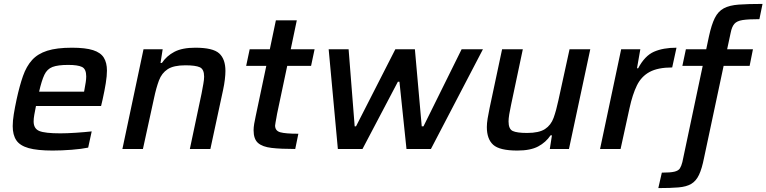

<svg xmlns="http://www.w3.org/2000/svg" viewBox="-20 -762 3920 982"><path d="M249 8Q171 8 126.5 -4.5Q82 -17 63.5 -44.5Q45 -72 45 -117Q45 -144 50.5 -178Q56 -212 65 -254Q80 -323 97.5 -373Q115 -423 144 -455Q173 -487 221.5 -502.5Q270 -518 348 -518Q417 -518 456 -505.5Q495 -493 511 -467Q527 -441 527 -401Q527 -374 521 -336.5Q515 -299 505 -254L497 -220H164Q159 -195 155.5 -175.5Q152 -156 152 -141Q152 -104 181 -92Q210 -80 289 -80Q322 -80 367.5 -83Q413 -86 449 -90L431 -7Q398 0 346.5 4Q295 8 249 8ZM180 -293H410L412 -304Q416 -325 418.5 -341.5Q421 -358 421 -371Q421 -409 399.5 -419.5Q378 -430 329 -430Q276 -430 248.5 -419.5Q221 -409 207 -379.5Q193 -350 180 -293Z M606 0 714 -510H812L801 -440H808Q832 -476 872 -497Q912 -518 979 -518Q1069 -518 1101 -489Q1133 -460 1133 -399Q1133 -381 1130 -355.5Q1127 -330 1121 -302L1056 0H951L1011 -284Q1016 -311 1020 -333Q1024 -355 1024 -370Q1024 -408 1002 -418Q980 -428 928 -428Q868 -428 837.5 -408Q807 -388 793 -350.5Q779 -313 768 -261L711 0Z M1490 0Q1416 0 1369 -5.5Q1322 -11 1299.5 -31Q1277 -51 1277 -96Q1277 -110 1280 -128.5Q1283 -147 1288 -169L1342 -425H1239L1257 -510H1360L1391 -658H1498L1467 -510H1589L1571 -425H1449L1397 -179Q1396 -174 1394 -161.5Q1392 -149 1389.5 -137Q1387 -125 1387 -120Q1387 -93 1413.5 -85.5Q1440 -78 1506 -78Z M1708 0 1661 -510H1763L1794 -116H1801L2002 -510H2102L2137 -116H2146L2341 -510H2450L2184 0H2059L2023 -344H2015L1834 0Z M2626 8Q2535 8 2502.5 -21.5Q2470 -51 2470 -112Q2470 -131 2474 -156Q2478 -181 2484 -209L2548 -510H2654L2594 -226Q2588 -199 2584.5 -177Q2581 -155 2581 -141Q2581 -102 2602.5 -92Q2624 -82 2676 -82Q2737 -82 2767.5 -102Q2798 -122 2811.5 -159.5Q2825 -197 2836 -249L2893 -510H2999L2890 0H2792L2803 -70H2796Q2772 -34 2732.5 -13Q2693 8 2626 8Z M3049 0 3157 -510H3255L3238 -413H3244Q3278 -477 3325 -497.5Q3372 -518 3440 -518L3418 -417Q3345 -417 3302.5 -394Q3260 -371 3237.5 -325Q3215 -279 3200 -210L3154 0Z M3347 200 3365 121Q3409 121 3429.5 116Q3450 111 3457.5 99Q3465 87 3470 67L3574 -425H3470L3488 -510H3592L3606 -576Q3619 -636 3636 -670Q3653 -704 3682 -719.5Q3711 -735 3758.5 -738.5Q3806 -742 3880 -742L3864 -664Q3808 -664 3778.5 -659.5Q3749 -655 3736 -640Q3723 -625 3717 -594L3699 -510H3831L3814 -425H3681L3581 45Q3570 101 3555 132.5Q3540 164 3515.5 178.5Q3491 193 3450.5 196.5Q3410 200 3347 200Z"/></svg>

Font: Saira Medium
Style: Italic
Weight: 500
Italic angle: -12°
Designer: Hector Gatti with collaboration of the Omnibus-Type team
Foundry: Omnibus-Type
Version: Version 1.100; ttfautohint (v1.8.3)